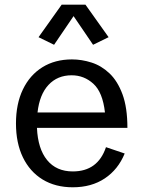

<svg xmlns="http://www.w3.org/2000/svg" viewBox="-20 -795 613 827"><path d="M293.5 11.7Q218.3 11.7 163.3 -22Q108.4 -55.7 78.6 -117.4Q48.8 -179.2 48.8 -263.2Q48.8 -347.7 78.6 -409.7Q108.4 -471.7 162.6 -505.4Q216.8 -539.1 290 -539.1Q332 -539.1 374.3 -525.6Q416.5 -512.2 451.4 -479.2Q486.3 -446.3 507.6 -388.9Q528.8 -331.5 528.8 -244.1H139.2Q143.1 -154.3 182.9 -105.5Q222.7 -56.6 293.5 -56.6Q401.4 -56.6 436.5 -161.1L517.1 -133.8Q488.8 -64.9 431.4 -26.6Q374 11.7 293.5 11.7ZM288.6 -470.7Q227.5 -470.7 189 -429.4Q150.4 -388.2 141.6 -310.5H432.1Q422.4 -397.5 382.3 -434.1Q342.3 -470.7 288.6 -470.7ZM212.9 -602.1 146 -634.8 245.6 -774.9H348.1L447.8 -634.8L380.9 -602.1L296.9 -725.6Z"/></svg>

Font: Schibsted Grotesk
Style: Regular
Weight: 400
Designer: Bakken & Baeck AS, Henrik Kongsvoll
Foundry: Schibsted ASA
Version: Version 1.100; ttfautohint (v1.8.4.7-5d5b);gftools[0.9.25]